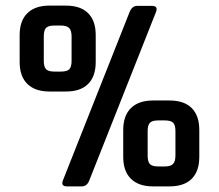

<svg xmlns="http://www.w3.org/2000/svg" viewBox="-20 -664 781 684"><path d="M567 -235H544Q522 -235 514 -226.5Q506 -218 506 -197V-110Q506 -88 514 -79.5Q522 -71 544 -71H567Q588 -71 596.5 -80Q605 -89 605 -110V-197Q605 -218 597 -226.5Q589 -235 567 -235ZM525 -306H584Q636 -306 663 -279Q690 -252 690 -201V-105Q690 -54 663 -27Q636 0 584 0H525Q474 0 446.5 -27Q419 -54 419 -105V-201Q419 -252 446.5 -279Q474 -306 525 -306ZM197 -573H174Q152 -573 144 -564.5Q136 -556 136 -534V-447Q136 -426 144 -417.5Q152 -409 174 -409H197Q219 -409 227 -417.5Q235 -426 235 -447V-534Q235 -555 226.5 -564Q218 -573 197 -573ZM156 -644H215Q267 -644 294 -617Q321 -590 321 -539V-443Q321 -392 294 -365Q267 -338 215 -338H156Q105 -338 77.5 -365Q50 -392 50 -443V-539Q50 -590 77.5 -617Q105 -644 156 -644ZM271 0H219Q196 0 204 -21Q236 -103 323 -321.5Q410 -540 442 -622Q451 -643 468 -643H521Q544 -643 536 -622L298 -21Q290 0 271 0Z"/></svg>

Font: Rajdhani
Style: Bold
Weight: 700
Designer: Satya Rajpurohit, Jyotish Sonowal
Foundry: Indian Type Foundry
Version: Version 1.201 February 1, 2022